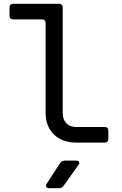

<svg xmlns="http://www.w3.org/2000/svg" viewBox="-20 -750 640 1010"><path d="M380 0Q332 0 296 -19Q260 -38 240 -73Q220 -108 220 -155V-628Q220 -648 200 -648H50Q30 -648 30 -668V-710Q30 -730 50 -730H290Q310 -730 310 -710V-155Q310 -121 329 -101.5Q348 -82 380 -82H530Q550 -82 550 -62V-20Q550 0 530 0ZM239 240Q227 240 223 233Q219 226 226 216L296 108Q305 95 321 95H380Q392 95 396 102Q400 109 392 119L314 228Q305 240 290 240Z"/></svg>

Font: Pitagon Sans Mono
Style: Regular
Weight: 400
Monospace: yes
Designer: Travis Tran
Foundry: Pitagon
Version: Version 1.001;gftools[0.9.26]